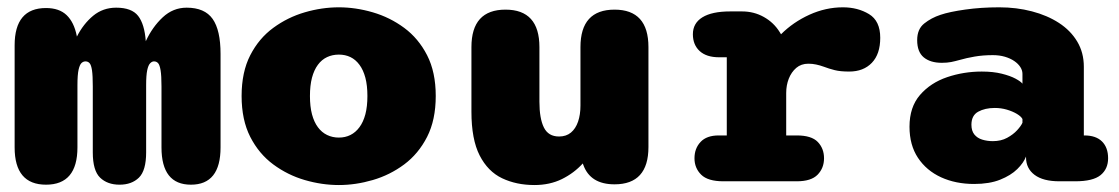

<svg xmlns="http://www.w3.org/2000/svg" viewBox="-20 -508 3135 538"><path d="M315 9.5Q281 9.5 260.5 -10.2Q240 -30 240 -81V-266Q240 -296 237.8 -311Q235.5 -326 231 -331Q226.5 -336 219.5 -336Q213.5 -336 208.5 -331.5Q203.5 -327 200.2 -312.8Q197 -298.5 197 -269.5V-95Q197 9.5 109 9.5Q21 9.5 21 -95V-381Q21 -485.5 109 -485.5Q146 -485.5 166.8 -465.5Q187.5 -445.5 195 -408L195.5 -405.5Q213.5 -441 241 -463.8Q268.5 -486.5 305.5 -486.5Q349 -486.5 367 -463.5Q385 -440.5 388.5 -392.5Q407 -432.5 436 -459.5Q465 -486.5 503 -486.5Q553.5 -486.5 575.8 -455Q598 -423.5 598 -357V-95Q598 9.5 515 9.5Q432.5 9.5 432.5 -95V-266Q432.5 -296 430 -311Q427.5 -326 423 -331Q418.5 -336 411.5 -336Q406 -336 400.8 -330.8Q395.5 -325.5 392.5 -311.2Q389.5 -297 389.5 -269.5V-81Q389.5 -30 369.2 -10.2Q349 9.5 315 9.5Z M929.5 10.5Q882 10.5 834 -3.5Q786 -17.5 745.8 -47.2Q705.5 -77 681.2 -124.5Q657 -172 657 -239Q657 -306 681.2 -353.2Q705.5 -400.5 745.8 -430Q786 -459.5 834 -473.5Q882 -487.5 929.5 -487.5Q976.5 -487.5 1024.5 -473.5Q1072.5 -459.5 1112.5 -430Q1152.5 -400.5 1176.8 -353.2Q1201 -306 1201 -239Q1201 -172 1176.8 -124.5Q1152.5 -77 1112.5 -47.2Q1072.5 -17.5 1024.5 -3.5Q976.5 10.5 929.5 10.5ZM929.5 -122.5Q947.5 -122.5 962 -129.8Q976.5 -137 987.2 -151.5Q998 -166 1003.8 -187.8Q1009.5 -209.5 1009.5 -239Q1009.5 -268.5 1003.8 -290.2Q998 -312 987.2 -326.5Q976.5 -341 962 -348Q947.5 -355 929.5 -355Q911.5 -355 896.5 -348Q881.5 -341 870.8 -326.5Q860 -312 854.2 -290.2Q848.5 -268.5 848.5 -239Q848.5 -209.5 854.2 -187.8Q860 -166 870.8 -151.5Q881.5 -137 896.5 -129.8Q911.5 -122.5 929.5 -122.5Z M1396.5 -481Q1491.5 -481 1491.5 -376V-223Q1491.5 -176 1504 -150.8Q1516.5 -125.5 1546.5 -125.5Q1566.5 -125.5 1579.8 -136.5Q1593 -147.5 1599.8 -167.2Q1606.5 -187 1606.5 -212V-376Q1606.5 -481 1702 -481Q1797 -481 1797 -376V-96Q1797 8.5 1702 8.5Q1634 8.5 1614.5 -46L1613 -50Q1588.5 -23 1554.5 -6.2Q1520.5 10.5 1477.5 10.5Q1427 10.5 1387 -8.5Q1347 -27.5 1324 -72.5Q1301 -117.5 1301 -195V-376Q1301 -481 1396.5 -481Z M2183 -128.5H2212.5Q2254 -128.5 2271.5 -110.2Q2289 -92 2289 -64.5Q2289 -37 2271 -18.5Q2253 0 2212.5 0H2007Q1963.5 0 1944.8 -18.5Q1926 -37 1926 -64.5Q1926 -92 1943 -110.2Q1960 -128.5 1994 -128.5H2016.5V-347.5H1995Q1959.5 -347.5 1940.5 -365Q1921.5 -382.5 1921.5 -412Q1921.5 -443 1948.2 -459.5Q1975 -476 2026 -476H2059.5Q2092.5 -476 2120.2 -460.5Q2148 -445 2164.5 -418.5L2168.5 -412Q2202.5 -446 2248.2 -466.8Q2294 -487.5 2342 -487.5Q2383.5 -487.5 2415 -468.5Q2446.5 -449.5 2446.5 -402Q2446.5 -356.5 2423 -332Q2399.5 -307.5 2359.5 -307.5Q2334.5 -307.5 2318.8 -311.5Q2303 -315.5 2288.5 -321Q2277.5 -325 2267 -327.2Q2256.5 -329.5 2245 -329.5Q2225 -329.5 2211.2 -317.8Q2197.5 -306 2190.2 -287.5Q2183 -269 2183 -247.5Z M2948.5 0Q2903 0 2879 -18Q2855 -36 2855 -67V-69.5Q2848.5 -52 2830.5 -34.2Q2812.5 -16.5 2782.5 -4.5Q2752.5 7.5 2709.5 7.5Q2658 7.5 2617 -11.2Q2576 -30 2552.2 -65.8Q2528.5 -101.5 2528.5 -153Q2528.5 -208 2558 -242Q2587.5 -276 2634 -291.8Q2680.5 -307.5 2731 -307.5Q2763 -307.5 2787 -301.5Q2811 -295.5 2825.8 -287.5Q2840.5 -279.5 2845 -273.5V-301Q2845 -311 2839 -320.2Q2833 -329.5 2822 -337Q2811 -344.5 2795.8 -349Q2780.5 -353.5 2762 -353.5Q2734.5 -353.5 2711.2 -349.5Q2688 -345.5 2669 -340Q2656.5 -336.5 2645.2 -334.2Q2634 -332 2619 -332Q2587 -332 2568.5 -347.2Q2550 -362.5 2550 -395.5Q2550 -426.5 2569.8 -442.2Q2589.5 -458 2615.5 -466.5Q2640.5 -475 2684.8 -481.2Q2729 -487.5 2780 -487.5Q2828.5 -487.5 2871.5 -476.2Q2914.5 -465 2947.2 -443.8Q2980 -422.5 2998.5 -391.5Q3017 -360.5 3017 -321V-128.5H3018.5Q3051 -128.5 3068 -111.5Q3085 -94.5 3085 -64.5Q3085 -34.5 3063.8 -17.2Q3042.5 0 2993 0ZM2845 -174.5Q2841.5 -181.5 2829.5 -188.8Q2817.5 -196 2801.2 -200.8Q2785 -205.5 2767.5 -205.5Q2740 -205.5 2721 -195Q2702 -184.5 2702 -158.5Q2702 -141.5 2710.2 -131.2Q2718.5 -121 2732.2 -116.8Q2746 -112.5 2762 -112.5Q2785 -112.5 2802 -121.8Q2819 -131 2830 -143Q2841 -155 2845 -164Z"/></svg>

Font: Sono ExtraLight Monospace ExtraBold
Style: Regular
Weight: 800
Version: Version 2.112